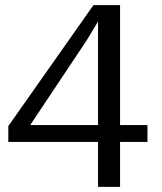

<svg xmlns="http://www.w3.org/2000/svg" viewBox="-20 -730 634 750"><path d="M363 0V-175.5H12.5V-237.5L345 -710H449V-241.5H556V-175.5H449V0ZM98 -241.5H363V-646L319 -573Z"/></svg>

Font: Mooli
Style: Regular
Weight: 400
Designer: Vernon Adams
Foundry: Vernon Adams
Version: Version 1.000; ttfautohint (v1.8.4.7-5d5b);gftools[0.9.33]